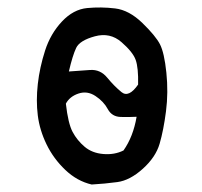

<svg xmlns="http://www.w3.org/2000/svg" viewBox="-20 -497 540 513"><path d="M225 -4Q186 -13 154.5 -43Q123 -73 104.5 -111Q86 -149 81 -188.5Q76 -228 81 -272.5Q86 -317 100.5 -362Q115 -407 145.5 -439.5Q176 -472 213 -475.5Q250 -479 287.5 -474.5Q325 -470 360.5 -435.5Q396 -401 407.5 -378.5Q419 -356 424.5 -303Q430 -250 423.5 -199.5Q417 -149 406.5 -113Q396 -77 361.5 -46Q327 -15 293.5 -10.5Q260 -6 225 -4ZM310 -95Q336 -132 345 -185Q327 -184 303 -184.5Q279 -185 268 -205.5Q257 -226 235 -240.5Q213 -255 189.5 -247Q166 -239 156 -220Q162 -167 174 -144.5Q186 -122 206 -105Q226 -88 256 -85.5Q286 -83 310 -95ZM349 -271Q350 -316 342.5 -337Q335 -358 304.5 -384.5Q274 -411 233.5 -400Q193 -389 183.5 -369Q174 -349 164 -306Q193 -308 220.5 -310Q248 -312 266.5 -289.5Q285 -267 304.5 -251Q324 -235 349 -271Z"/></svg>

Font: NaniFont Regular
Style: Regular
Weight: 400
Designer: Nanigashitei
Version: Version 1.036